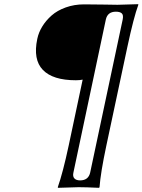

<svg xmlns="http://www.w3.org/2000/svg" viewBox="-20 -668 685 923"><path d="M488.8 -574.2 333 161.1Q328.6 180.2 337.6 189.7Q346.7 199.2 364.7 199.2Q405.3 199.2 413.6 161.1L569.8 -574.2Q574.2 -595.7 565.4 -603.8Q556.6 -611.8 537.1 -611.8Q497.1 -611.8 488.8 -574.2ZM544.9 -645 644.5 -647.9 645 -645Q622.6 -584 592.8 -444.8L491.2 32.2Q463.4 163.1 458.5 231.9L456.1 234.9Q392.1 231.9 357.9 231.9L258.8 234.9L257.8 231.9Q282.2 162.6 310.1 32.2L377.4 -285.2Q363.3 -282.2 344.7 -282.2Q233.9 -282.2 186 -332Q138.2 -381.8 159.2 -481Q165.5 -511.7 183.1 -540.5Q200.7 -569.3 228 -593.5Q255.4 -617.7 296.1 -632.3Q336.9 -647 384.3 -647Q427.7 -647 482.7 -646Q537.6 -645 544.9 -645Z"/></svg>

Font: Linux Biolinum G
Style: Italic
Weight: 400
Italic angle: -12°
Designer: Philipp H. Poll
Foundry: Philipp H. Poll
Version: Version 0.5.1